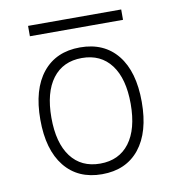

<svg xmlns="http://www.w3.org/2000/svg" viewBox="-76 -722 739 801"><g transform="rotate(-10 293.0 -321.5)"><path d="M293 9.8Q191.4 9.8 134.8 -60.5Q78.1 -130.9 78.1 -258.8Q78.1 -387.2 134.8 -457.3Q191.4 -527.3 293 -527.3Q395 -527.3 451.4 -457.3Q507.8 -387.2 507.8 -258.8Q507.8 -130.9 451.4 -60.5Q395 9.8 293 9.8ZM293 -35.2Q373 -35.2 417 -93.5Q460.9 -151.9 460.9 -258.8Q460.9 -365.7 417 -424.1Q373 -482.4 293 -482.4Q212.9 -482.4 168.9 -424.1Q125 -365.7 125 -258.8Q125 -151.9 168.9 -93.5Q212.9 -35.2 293 -35.2ZM95.7 -609.4V-653.3H490.2V-609.4Z"/></g></svg>

Font: Cascadia Code ExtraLight
Style: Regular
Weight: 200
Monospace: yes
Designer: Aaron Bell
Foundry: Saja Typeworks
Version: Version 2407.024; ttfautohint (v1.8.4)